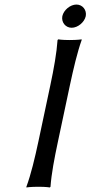

<svg xmlns="http://www.w3.org/2000/svg" viewBox="-20 -821 398 844"><path d="M201 -445 149 -200C133 -125 116 -54 96 0V3C96 3 114 0 149 0C183 0 199 3 199 3L202 0C206 -57 219 -125 235 -200L287 -445C303 -520 320 -592 339 -645V-648C339 -648 321 -645 286 -645C252 -645 236 -648 236 -648L233 -645C229 -588 217 -520 201 -445ZM254 -750C249 -723 268 -699 295 -699C322 -699 351 -723 357 -750C362 -777 343 -801 316 -801C289 -801 260 -777 254 -750Z"/></svg>

Font: Libertinus Sans
Style: Italic
Weight: 400
Italic angle: -12°
Designer: Philipp H. Poll, Khaled Hosny
Foundry: Caleb Maclennan
Version: Version 7.050;RELEASE